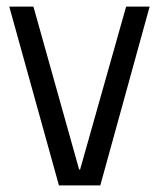

<svg xmlns="http://www.w3.org/2000/svg" viewBox="-20 -560 481 580"><path d="M8 -540H81L219 -48H222L361 -540H432L283 0H158Z"/></svg>

Font: Pathway Extreme SemiCondensed Light
Style: Regular
Weight: 300
Width: 4
Version: Version 1.001;gftools[0.9.26]